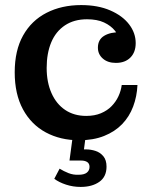

<svg xmlns="http://www.w3.org/2000/svg" viewBox="-20 -541 600 757"><path d="M292 12Q218 12 160.5 -19Q103 -50 70.5 -110Q38 -170 38 -256Q38 -342 71 -401Q104 -460 163.5 -490.5Q223 -521 300 -521L323 -465Q272 -465 236 -441Q200 -417 182 -374Q164 -331 164 -273Q164 -217 183 -174Q202 -131 237 -107.5Q272 -84 320 -84Q353 -84 378 -94.5Q403 -105 420 -122.5Q437 -140 447 -161.5Q457 -183 460 -206H522Q520 -161 505 -121Q490 -81 461.5 -51.5Q433 -22 390.5 -5Q348 12 292 12ZM437 -293Q405 -293 385.5 -310Q366 -327 366 -353Q366 -385 391 -400Q416 -415 457 -414L456 -375Q450 -399 433.5 -419.5Q417 -440 390 -452.5Q363 -465 323 -465L300 -521Q366 -521 414.5 -500Q463 -479 489 -445Q515 -411 515 -371Q515 -335 494 -314Q473 -293 437 -293ZM298 196Q268 196 240.5 187Q213 178 194 164L215 124Q231 134 250 141.5Q269 149 290 148Q312 148 322.5 139.5Q333 131 333 117Q333 104 324 98Q315 92 300 92H254L267 -5H318L311 48H319Q338 48 356.5 54Q375 60 387.5 75Q400 90 400 116Q400 156 371.5 176Q343 196 298 196Z"/></svg>

Font: Montagu Slab 120pt Medium
Style: Regular
Weight: 500
Designer: Florian Karsten
Foundry: Florian Karsten
Version: Version 1.000